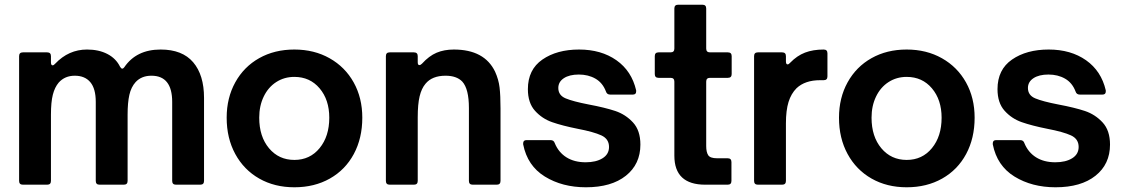

<svg xmlns="http://www.w3.org/2000/svg" viewBox="-20 -783 4767 814"><path d="M77 0Q61 0 61 -16V-545Q61 -561 77 -561H180Q196 -561 196 -545V-519Q196 -506 203 -506Q208 -506 214 -513Q271 -573 349 -573Q399 -573 435.5 -554Q472 -535 489 -500Q494 -492 498 -492Q503 -492 507 -498Q558 -573 661 -573Q753 -573 799 -519Q845 -465 845 -368V-16Q845 0 829 0H726Q710 0 710 -16V-351Q710 -462 622 -462Q580 -462 555 -435Q536 -414 528.5 -381Q521 -348 521 -297V-16Q521 0 505 0H402Q386 0 386 -16V-351Q386 -407 363 -434.5Q340 -462 297 -462Q255 -462 229 -433Q212 -413 204 -381.5Q196 -350 196 -297V-16Q196 0 180 0Z M941 -284Q941 -368 977.5 -434Q1014 -500 1079 -536.5Q1144 -573 1228 -573Q1312 -573 1377.5 -536Q1443 -499 1479.5 -433.5Q1516 -368 1516 -284Q1516 -197 1480 -130Q1444 -63 1378.5 -26Q1313 11 1228 11Q1144 11 1079 -26Q1014 -63 977.5 -130Q941 -197 941 -284ZM1376 -284Q1376 -360 1335 -408.5Q1294 -457 1228 -457Q1185 -457 1151 -435Q1117 -413 1098 -373.5Q1079 -334 1079 -284Q1079 -204 1120.5 -154.5Q1162 -105 1228 -105Q1294 -105 1335 -155Q1376 -205 1376 -284Z M1632 0Q1616 0 1616 -16V-545Q1616 -561 1632 -561H1735Q1751 -561 1751 -545V-519Q1751 -507 1758 -507Q1763 -507 1769 -513Q1799 -546 1831 -559.5Q1863 -573 1904 -573Q2034 -573 2079 -479Q2094 -446 2098 -412Q2102 -378 2102 -323V-16Q2102 0 2086 0H1984Q1968 0 1968 -16V-325Q1968 -406 1940 -437Q1916 -462 1869 -462Q1812 -462 1784 -428Q1767 -408 1759 -374.5Q1751 -341 1751 -286V-16Q1751 0 1735 0Z M2198 -171V-175Q2198 -189 2212 -189H2314Q2328 -189 2332 -176Q2348 -137 2381.5 -116Q2415 -95 2463 -95Q2507 -95 2534.5 -112Q2562 -129 2562 -160Q2562 -194 2529.5 -209Q2497 -224 2429 -237Q2364 -250 2321 -265Q2278 -280 2248 -313.5Q2218 -347 2218 -405Q2218 -488 2279.5 -530.5Q2341 -573 2435 -573Q2529 -573 2593.5 -527.5Q2658 -482 2677 -400V-395Q2677 -382 2663 -382H2567Q2553 -382 2549 -395Q2535 -432 2504.5 -449.5Q2474 -467 2434 -467Q2394 -467 2370.5 -451.5Q2347 -436 2347 -410Q2347 -379 2378 -366Q2409 -353 2476 -340Q2545 -327 2588.5 -312.5Q2632 -298 2663.5 -264Q2695 -230 2695 -170Q2695 -87 2633.5 -38Q2572 11 2464 11Q2364 11 2290 -34.5Q2216 -80 2198 -171Z M2970 0Q2839 0 2839 -123V-437Q2839 -453 2823 -453H2772Q2756 -453 2756 -469V-545Q2756 -561 2772 -561H2823Q2839 -561 2839 -577V-747Q2839 -763 2855 -763H2958Q2974 -763 2974 -747V-577Q2974 -561 2990 -561H3066Q3082 -561 3082 -545V-469Q3082 -453 3066 -453H2990Q2974 -453 2974 -437V-164Q2974 -138 2982.5 -125Q2991 -112 3020 -112H3065Q3081 -112 3081 -96V-16Q3081 0 3065 0Z M3193 0Q3177 0 3177 -16V-545Q3177 -561 3193 -561H3296Q3312 -561 3312 -545V-523Q3312 -510 3319 -510Q3324 -510 3330 -517Q3359 -547 3393 -560Q3427 -573 3472 -573Q3488 -573 3488 -557V-459Q3488 -443 3472 -443H3457Q3393 -443 3357 -409Q3334 -386 3323 -350.5Q3312 -315 3312 -260V-16Q3312 0 3296 0Z M3537 -284Q3537 -368 3573.5 -434Q3610 -500 3675 -536.5Q3740 -573 3824 -573Q3908 -573 3973.5 -536Q4039 -499 4075.5 -433.5Q4112 -368 4112 -284Q4112 -197 4076 -130Q4040 -63 3974.5 -26Q3909 11 3824 11Q3740 11 3675 -26Q3610 -63 3573.5 -130Q3537 -197 3537 -284ZM3972 -284Q3972 -360 3931 -408.5Q3890 -457 3824 -457Q3781 -457 3747 -435Q3713 -413 3694 -373.5Q3675 -334 3675 -284Q3675 -204 3716.5 -154.5Q3758 -105 3824 -105Q3890 -105 3931 -155Q3972 -205 3972 -284Z M4189 -171V-175Q4189 -189 4203 -189H4305Q4319 -189 4323 -176Q4339 -137 4372.5 -116Q4406 -95 4454 -95Q4498 -95 4525.5 -112Q4553 -129 4553 -160Q4553 -194 4520.5 -209Q4488 -224 4420 -237Q4355 -250 4312 -265Q4269 -280 4239 -313.5Q4209 -347 4209 -405Q4209 -488 4270.5 -530.5Q4332 -573 4426 -573Q4520 -573 4584.5 -527.5Q4649 -482 4668 -400V-395Q4668 -382 4654 -382H4558Q4544 -382 4540 -395Q4526 -432 4495.5 -449.5Q4465 -467 4425 -467Q4385 -467 4361.5 -451.5Q4338 -436 4338 -410Q4338 -379 4369 -366Q4400 -353 4467 -340Q4536 -327 4579.5 -312.5Q4623 -298 4654.5 -264Q4686 -230 4686 -170Q4686 -87 4624.5 -38Q4563 11 4455 11Q4355 11 4281 -34.5Q4207 -80 4189 -171Z"/></svg>

Font: Open Sauce Two
Style: Bold
Weight: 700
Designer: Alfredo Marco Pradil
Foundry: Creative Sauce Fz LLC
Version: Version 1.477